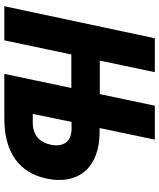

<svg xmlns="http://www.w3.org/2000/svg" viewBox="58 -812 754 911"><g transform="rotate(90 435.5 -357.0)"><path d="M10 0H172L239 -318H398L331 0H543C704 0 800 -70 828 -201C860 -352 774 -452 609 -452H588L643 -714H482L427 -453H268L323 -714H162ZM521 -135 559 -319H592C652 -319 680 -280 667 -220C656 -166 621 -135 562 -135Z"/></g></svg>

Font: Noto Sans SemiCondensed ExtraBold
Style: Italic
Weight: 800
Width: 4
Italic angle: -12°
Designer: Monotype Design Team
Foundry: Monotype Imaging Inc.
Version: Version 2.013